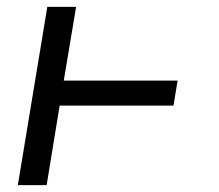

<svg xmlns="http://www.w3.org/2000/svg" viewBox="-20 -540 640 560"><path d="M32 0 118 -520H202L166 -305H498L486 -232H154L116 0Z"/></svg>

Font: Iosevka Extended Oblique
Style: Regular
Weight: 400
Width: 7
Italic angle: -9°
Monospace: yes
Designer: Belleve Invis
Foundry: Belleve Invis
Version: Version 32.0.1; ttfautohint (v1.8.4)